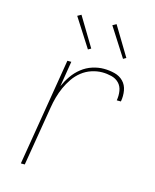

<svg xmlns="http://www.w3.org/2000/svg" viewBox="-112 -822 725 898"><g transform="rotate(15 250.0 -372.5)"><path d="M76 0 162 -520H181L161 -397Q173 -424 190 -448.5Q207 -473 230.5 -491.5Q254 -510 282 -519Q310 -528 337 -528Q364 -528 389.5 -521.5Q415 -515 432 -497.5Q449 -480 453.5 -454Q458 -428 453 -401H433Q437 -424 433.5 -446.5Q430 -469 415.5 -484Q401 -499 379 -504.5Q357 -510 334 -510Q309 -510 283 -501.5Q257 -493 235.5 -476Q214 -459 198.5 -436.5Q183 -414 172 -389.5Q161 -365 154 -339.5Q147 -314 143 -289L95 0ZM411 -596 322 -735 340 -745 425 -604ZM241 -596 152 -735 170 -745 255 -604Z"/></g></svg>

Font: Iosevka SS04 Thin Oblique
Style: Regular
Weight: 100
Italic angle: -9°
Monospace: yes
Designer: Belleve Invis
Foundry: Belleve Invis
Version: Version 19.0.0; ttfautohint (v1.8.4)